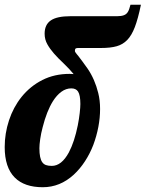

<svg xmlns="http://www.w3.org/2000/svg" viewBox="-33 -784 613 808"><path d="M29.3 -36.6Q-13.2 -79.1 -13.2 -165Q-13.2 -222.7 4.9 -277.6Q22.9 -332.5 57.6 -376Q94.2 -421.4 145.3 -447.3Q196.3 -473.1 259.8 -473.1Q266.6 -473.1 269 -472.7Q271.5 -472.2 276.9 -472.2Q259.8 -493.2 235.4 -516.6Q210.9 -539.6 194.1 -558.8Q177.2 -578.1 166.5 -597.2Q154.8 -617.7 154.8 -642.1Q154.8 -680.2 180.7 -698Q206.5 -715.8 263.2 -715.8H415H460Q477.5 -715.8 488.5 -720Q499.5 -724.1 505.4 -734.4Q510.7 -742.7 516.1 -764.2H560.1Q547.9 -705.1 534.4 -669.9Q521 -634.8 502.4 -615.7Q483.9 -596.7 458 -589.4Q432.1 -582 391.1 -582H294.9Q288.6 -582 285.4 -579.8Q282.2 -577.6 282.2 -569.8Q282.2 -565.4 290 -556.2L296.9 -547.9Q301.3 -542 313 -526.6Q324.7 -511.2 335.4 -495.6Q366.2 -450.7 380.4 -392.6Q388.2 -361.8 388.2 -325.2Q388.2 -288.6 380.9 -250Q373.5 -211.4 359.9 -174.8Q345.7 -137.7 324.7 -105.5Q303.7 -73.2 277.3 -48.8Q219.7 3.9 147 3.9Q69.8 3.9 29.3 -36.6ZM256.8 -142.6Q280.3 -187 294.4 -256.8Q299.8 -284.2 302.5 -308.6Q305.2 -333 305.2 -346.2Q305.2 -383.8 295.4 -398.9Q286.6 -412.1 267.1 -412.1Q244.6 -412.1 225.1 -397.7Q205.6 -383.3 189.9 -358.4Q163.6 -316.4 146.5 -248.5Q139.6 -222.7 136.2 -198.7Q132.8 -174.8 132.8 -160.2Q132.8 -117.7 145 -101.1Q150.9 -92.8 160.4 -89.4Q169.9 -85.9 185.1 -85.9Q226.1 -85.9 256.8 -142.6Z"/></svg>

Font: Pattaya
Style: Regular
Weight: 400
Designer: Pablo Impallari / Thai characters Designed by Thanarat Vachiruckul and Suppakit Chalermlarp
Foundry: Pablo Impallari
Version: Version 2.000